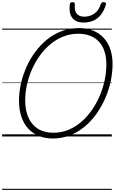

<svg xmlns="http://www.w3.org/2000/svg" viewBox="-20 -1278 1074 1798"><path d="M474 19Q402 19 343.5 -5Q285 -29 243.5 -74.5Q202 -120 180 -185.5Q158 -251 158 -335Q158 -412 175.5 -492Q193 -572 226.5 -648Q260 -724 309 -790.5Q358 -857 420 -907.5Q482 -958 558 -986.5Q634 -1015 720 -1015Q793 -1015 851 -991.5Q909 -968 950 -924.5Q991 -881 1012.5 -818.5Q1034 -756 1034 -677Q1034 -600 1017 -518.5Q1000 -437 966 -359Q932 -281 883.5 -212.5Q835 -144 772.5 -92Q710 -40 635 -10.5Q560 19 474 19ZM480 -35Q556 -35 622 -62.5Q688 -90 743 -138Q798 -186 841.5 -249Q885 -312 915 -383.5Q945 -455 960.5 -529Q976 -603 976 -673Q976 -743 958.5 -797Q941 -851 907 -887.5Q873 -924 824 -943Q775 -962 713 -962Q639 -962 573 -936Q507 -910 451.5 -863.5Q396 -817 352.5 -756.5Q309 -696 278.5 -626Q248 -556 232 -483Q216 -410 216 -339Q216 -266 234 -209.5Q252 -153 286 -114Q320 -75 369 -55Q418 -35 480 -35ZM763 -1067Q691 -1067 657 -1110Q623 -1153 634 -1238Q636 -1249 642 -1253.5Q648 -1258 659 -1258Q670 -1258 675.5 -1253Q681 -1248 681 -1238Q675 -1179 698 -1150.5Q721 -1122 768 -1122Q825 -1122 865.5 -1152Q906 -1182 923 -1238Q928 -1249 934 -1253.5Q940 -1258 951 -1258Q963 -1258 969 -1252.5Q975 -1247 972 -1236Q955 -1178 925 -1140Q895 -1102 854.5 -1084.5Q814 -1067 763 -1067ZM0 490H1027V500H0ZM0 -20H1027V0H0ZM0 -505H1027V-500H0ZM0 -1010H1027V-1000H0Z"/></svg>

Font: Playwrite NZ Guides
Style: Regular
Weight: 400
Designer: Veronika Burian, José Scaglione
Foundry: TypeTogether
Version: Version 1.003